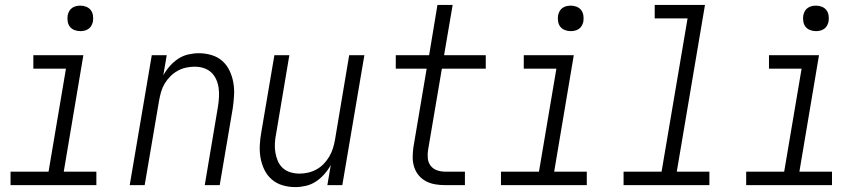

<svg xmlns="http://www.w3.org/2000/svg" viewBox="-20 -755 3540 783"><path d="M23 0V-55H178L249 -475H116V-530H320L240 -55H373V0ZM308 -628Q295 -628 283.5 -632.5Q272 -637 265 -646Q258 -655 256 -667.5Q254 -680 256 -693Q258 -702 262.5 -710Q267 -718 274.5 -723Q282 -728 290.5 -730Q299 -732 308 -732Q320 -732 331.5 -727.5Q343 -723 350 -714Q357 -705 359 -692.5Q361 -680 359 -667Q357 -658 352.5 -650Q348 -642 340.5 -637Q333 -632 324.5 -630Q316 -628 308 -628Z M509 0 599 -530H660L646 -448Q657 -468 672.5 -485.5Q688 -503 707 -515.5Q726 -528 748 -533Q770 -538 791 -538Q817 -538 842.5 -530.5Q868 -523 886.5 -506.5Q905 -490 916 -467Q927 -444 931.5 -418.5Q936 -393 934.5 -366Q933 -339 929 -312L876 0H815L869 -321Q872 -340 873 -359.5Q874 -379 871.5 -397Q869 -415 861.5 -431.5Q854 -448 841 -460Q828 -472 810.5 -477.5Q793 -483 774 -483Q774 -483 773.5 -483Q773 -483 773 -483Q756 -483 738 -479Q720 -475 704 -466Q688 -457 674.5 -443.5Q661 -430 651.5 -414Q642 -398 637 -380.5Q632 -363 629 -346L570 0Z M1184 8Q1157 8 1132 0.5Q1107 -7 1088 -23.5Q1069 -40 1058 -63Q1047 -86 1042.5 -111.5Q1038 -137 1039.5 -164Q1041 -191 1046 -218L1099 -530H1160L1106 -209Q1102 -190 1101 -170.5Q1100 -151 1103 -133Q1106 -115 1113 -98.5Q1120 -82 1133 -70Q1146 -58 1164 -52.5Q1182 -47 1201 -47Q1201 -47 1201 -47Q1201 -47 1201 -47Q1219 -47 1236.5 -51Q1254 -55 1270.5 -64Q1287 -73 1300 -86.5Q1313 -100 1322.5 -116Q1332 -132 1337.5 -149.5Q1343 -167 1346 -184L1404 -530H1466L1376 0H1315L1329 -82Q1318 -62 1302.5 -44.5Q1287 -27 1268 -14.5Q1249 -2 1227 3Q1205 8 1184 8Z M1795 0Q1774 0 1754 -3.5Q1734 -7 1717 -16Q1700 -25 1687.5 -40Q1675 -55 1669 -74Q1663 -93 1663 -113.5Q1663 -134 1666 -155L1720 -475H1594V-530H1730L1764 -735H1826L1791 -530H1961V-475H1782L1726 -145Q1723 -128 1724.5 -110.5Q1726 -93 1735.5 -80Q1745 -67 1761 -61Q1777 -55 1795 -55H1876V0Z M2023 0V-55H2178L2249 -475H2116V-530H2320L2240 -55H2373V0ZM2308 -628Q2295 -628 2283.5 -632.5Q2272 -637 2265 -646Q2258 -655 2256 -667.5Q2254 -680 2256 -693Q2258 -702 2262.5 -710Q2267 -718 2274.5 -723Q2282 -728 2290.5 -730Q2299 -732 2308 -732Q2320 -732 2331.5 -727.5Q2343 -723 2350 -714Q2357 -705 2359 -692.5Q2361 -680 2359 -667Q2357 -658 2352.5 -650Q2348 -642 2340.5 -637Q2333 -632 2324.5 -630Q2316 -628 2308 -628Z M2523 0V-55H2678L2784 -680H2650V-735H2855L2740 -55H2873V0Z M3023 0V-55H3178L3249 -475H3116V-530H3320L3240 -55H3373V0ZM3308 -628Q3295 -628 3283.5 -632.5Q3272 -637 3265 -646Q3258 -655 3256 -667.5Q3254 -680 3256 -693Q3258 -702 3262.5 -710Q3267 -718 3274.5 -723Q3282 -728 3290.5 -730Q3299 -732 3308 -732Q3320 -732 3331.5 -727.5Q3343 -723 3350 -714Q3357 -705 3359 -692.5Q3361 -680 3359 -667Q3357 -658 3352.5 -650Q3348 -642 3340.5 -637Q3333 -632 3324.5 -630Q3316 -628 3308 -628Z"/></svg>

Font: iosevka_custom_sans_ss08 Light
Style: Italic
Weight: 300
Italic angle: -10°
Designer: Belleve Invis
Foundry: Belleve Invis
Version: Version 10.3.0; ttfautohint (v1.8.3)